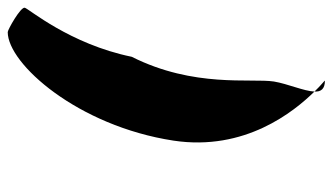

<svg xmlns="http://www.w3.org/2000/svg" viewBox="-202 -566 861 497"><g transform="rotate(-90 228.5 -317.5)"><path d="M113 -299C85 -114 188 13 240 66C241 39 260 -3 266 -39C275 -98 249 -246 330 -407C363 -568 455 -674 457 -684C459 -695 400 -728 394 -728C312 -728 151 -547 113 -299ZM240 66C239 83 247 93 268 93C270 93 257 84 240 66Z"/></g></svg>

Font: Ampere
Style: SCUltExtIta
Weight: 400
Version: Version 1